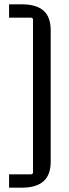

<svg xmlns="http://www.w3.org/2000/svg" viewBox="-20 -700 318 890"><path d="M22 170V108H124Q133 108 133 98V-608Q133 -618 124 -618H22V-680H81Q148 -680 181.5 -651Q215 -622 215 -559V49Q215 111 181.5 140.5Q148 170 81 170Z"/></svg>

Font: Gemunu Libre ExtraLight
Style: Regular
Weight: 400
Version: Version 1.100